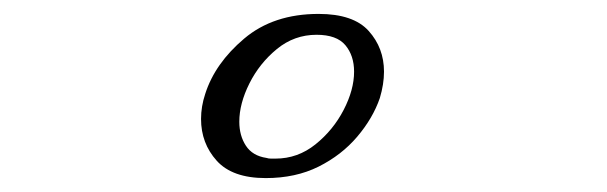

<svg xmlns="http://www.w3.org/2000/svg" viewBox="-20 -729 873 276"><path d="M362 -473Q314 -473 291.5 -498Q269 -523 269 -558Q269 -576 275 -594Q289 -638 331 -673.5Q373 -709 438 -709Q488 -709 510 -684.5Q532 -660 532 -626Q532 -608 526 -588Q516 -559 493.5 -532.5Q471 -506 438 -489.5Q405 -473 362 -473ZM363 -502Q366 -501 369.5 -501Q373 -501 376 -501Q408 -501 433.5 -521.5Q459 -542 474 -571Q489 -600 489 -626Q489 -649 476.5 -664Q464 -679 435 -679Q403 -679 378 -658.5Q353 -638 338.5 -609Q324 -580 324 -554Q324 -534 333.5 -519.5Q343 -505 363 -502Z"/></svg>

Font: Playball
Style: Regular
Weight: 400
Designer: Robert E. Leuschke
Foundry: Robert E. Leuschke
Version: Version 1.010